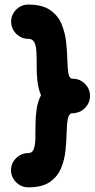

<svg xmlns="http://www.w3.org/2000/svg" viewBox="-20 -783 410 832"><path d="M370.1 -367.2Q370.1 -340.3 352.5 -319.6Q335 -298.8 309.1 -293.9Q309.1 -293.9 308.6 -293.5Q307.6 -293.5 306.6 -293.5Q306.2 -293.5 305.7 -293Q304.7 -293 303.7 -293Q303.2 -293 302.7 -293Q302.2 -293 301.3 -292.5Q300.3 -292.5 299.8 -292.5Q299.3 -292.5 298.3 -292.5Q297.9 -292.5 297.4 -292.5Q296.4 -292.5 295.9 -292.5Q295.9 -292.5 295.4 -292.5Q278.8 -292.5 274.2 -269.3Q269.5 -246.1 268.8 -209.5Q268.1 -172.9 263.9 -131.8Q259.8 -90.8 244.6 -54.2Q229.5 -17.6 196 5.6Q162.6 28.8 102.5 28.8Q72.3 28.8 50 6.8Q27.8 -15.1 27.8 -45.4Q27.8 -76.2 50 -97.9Q72.3 -119.6 102.5 -119.6Q119.6 -119.6 126 -136.2Q132.3 -152.8 133.1 -180.4Q133.8 -208 133.8 -241.2Q133.8 -274.4 138.4 -308.1Q143.1 -341.8 157.7 -370.6Q145.5 -398.9 142.1 -432.1Q138.7 -465.3 138.9 -497.6Q139.2 -529.8 137.9 -556.4Q136.7 -583 129.2 -598.9Q121.6 -614.7 102.5 -614.7Q72.3 -614.7 50.3 -636.7Q28.3 -658.7 28.3 -689Q28.3 -719.7 50.3 -741.5Q72.3 -763.2 102.5 -763.2Q162.6 -763.2 196.5 -740Q230.5 -716.8 246.1 -680.2Q261.7 -643.6 266.4 -602.5Q271 -561.5 271.7 -524.9Q272.5 -488.3 276.4 -465.1Q280.3 -441.9 295.4 -441.9Q296.9 -441.9 298.3 -441.9Q298.3 -441.9 298.8 -441.9Q299.8 -441.9 300.8 -441.9Q300.8 -441.9 300.8 -441.9Q329.6 -439.5 349.9 -418Q370.1 -396.5 370.1 -367.2Z"/></svg>

Font: Mikhak-DS1-FD ExtraBold
Style: Regular
Weight: 800
Designer: Amin Abedi
Version: Version 3.2